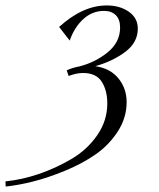

<svg xmlns="http://www.w3.org/2000/svg" viewBox="-146 -615 585 705"><path d="M106 -336 99 -357Q122 -367 145 -371Q204 -386 249.5 -423Q295 -460 295 -514Q295 -544 279 -559.5Q263 -575 236 -575Q193 -575 160 -545Q127 -515 110 -466L71 -516Q158 -595 246 -595Q294 -595 327 -572Q360 -549 360 -510Q360 -459 314 -424.5Q268 -390 204 -372Q259 -364 289 -327Q319 -290 319 -240Q319 -182 286 -131.5Q253 -81 203.5 -47Q154 -13 91.5 12.5Q29 38 -24.5 51.5Q-78 65 -125 70L-126 51Q-66 45 -4 24Q58 3 116 -31Q174 -65 211 -118.5Q248 -172 248 -235Q248 -283 227.5 -315Q207 -347 159 -347Q135 -347 106 -336Z"/></svg>

Font: Dynalight
Style: Regular
Weight: 400
Designer: Astigmatic (AOETI)
Foundry: Astigmatic (AOETI)
Version: Version 1.000